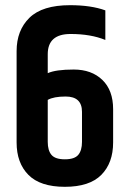

<svg xmlns="http://www.w3.org/2000/svg" viewBox="-20 -710 492 740"><path d="M296 -279Q296 -338 233 -338Q187 -338 164 -325V-163Q164 -130 178.5 -113Q193 -96 230 -96Q267 -96 281.5 -113Q296 -130 296 -163ZM44 -513Q44 -593 93.5 -641.5Q143 -690 250 -690Q331 -690 386 -670V-556Q330 -579 252 -579Q164 -579 164 -501V-428Q195 -442 264 -442Q333 -442 374.5 -402Q416 -362 416 -289V-161Q416 -82 370.5 -36Q325 10 230 10Q135 10 89.5 -36Q44 -82 44 -161Z"/></svg>

Font: Khand SemiBold
Style: Regular
Weight: 600
Designer: Devanagari: Sanchit Sawaria, Jyotish Sonowal; Latin: Satya Rajpurohit
Foundry: Indian Type Foundry
Version: Version 1.101;PS 1.0;hotconv 1.0.78;makeotf.lib2.5.61930; tt